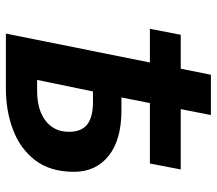

<svg xmlns="http://www.w3.org/2000/svg" viewBox="-62 -675 737 653"><g transform="rotate(90 306.5 -348.5)"><path d="M94.2 0 234.2 -697.3H371.3L311.5 -393H355.6Q455.8 -393 510.1 -349.4Q564.3 -305.8 564.3 -231.8Q564.3 -150.9 525.1 -99.7Q485.8 -48.6 421.4 -24.3Q356.9 0 281.4 0ZM251.8 -106.2H289.4Q332.7 -106.2 363.9 -119.5Q395 -132.9 411.7 -157.1Q428.3 -181.2 428.3 -214.5Q428.3 -256.9 403.5 -276.5Q378.7 -296.2 327.1 -296.2H291ZM78 -489.8 98.2 -594.7H556.3L536.1 -489.8Z"/></g></svg>

Font: Source Sans 3 VF
Style: Italic
Weight: 200
Italic angle: -11°
Designer: Paul D. Hunt
Foundry: Adobe Systems Incorporated
Version: Version 3.042;hotconv 1.0.118;makeotfexe 2.5.65603